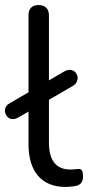

<svg xmlns="http://www.w3.org/2000/svg" viewBox="-37 -732 353 761"><path d="M224 9Q152 9 114 -35Q76 -79 76 -161V-671Q76 -691 86 -701.5Q96 -712 116 -712Q135 -712 146 -701.5Q157 -691 157 -671V-167Q157 -113 178.5 -86.5Q200 -60 242 -60Q251 -60 258 -61Q265 -62 272 -62Q283 -63 287.5 -57Q292 -51 292 -33Q292 -15 284 -6Q276 3 258 6Q250 7 241 8Q232 9 224 9ZM35 -266Q22 -259 11 -260Q0 -261 -7 -268.5Q-14 -276 -16.5 -285.5Q-19 -295 -15 -305.5Q-11 -316 2 -323L218 -449Q231 -456 242 -455Q253 -454 260.5 -446.5Q268 -439 270 -429.5Q272 -420 268 -409.5Q264 -399 251 -391Z"/></svg>

Font: Nunito ExtraLight
Style: Regular
Weight: 400
Version: Version 3.602